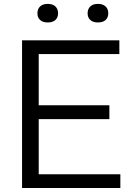

<svg xmlns="http://www.w3.org/2000/svg" viewBox="-20 -942 666 962"><path d="M90.5 0V-740H578V-671H174V-414.5H528V-345H174V-69H583V0ZM470.5 -829.5Q446 -829.5 432.5 -841.8Q419 -854 419 -875.5Q419 -897 432.5 -909.8Q446 -922.5 470.5 -922.5Q495.5 -922.5 509 -909.8Q522.5 -897 522.5 -875.5Q522.5 -854 509 -841.8Q495.5 -829.5 470.5 -829.5ZM219.5 -829.5Q194.5 -829.5 181 -841.8Q167.5 -854 167.5 -875.5Q167.5 -897 181 -909.8Q194.5 -922.5 219.5 -922.5Q244 -922.5 257.5 -909.8Q271 -897 271 -875.5Q271 -854 257.5 -841.8Q244 -829.5 219.5 -829.5Z"/></svg>

Font: Encode Sans SemiExpanded SemiExpanded
Style: Regular
Weight: 400
Width: 6
Designer: Multiple Designers
Foundry: Impallari Type
Version: Version 3.000; ttfautohint (v1.8.3) -l 8 -r 50 -G 200 -x 14 